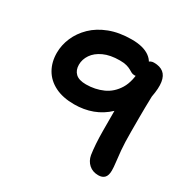

<svg xmlns="http://www.w3.org/2000/svg" viewBox="-160 -864 1020 1027"><g transform="rotate(30 350.0 -350.5)"><path d="M575 9Q540 9 517 -11.5Q494 -32 488 -65Q479 -124 478.5 -208.5Q478 -293 478 -400L551 -431Q520 -372 478 -332.5Q436 -293 384.5 -274Q333 -255 273 -255Q203 -255 154.5 -279.5Q106 -304 81 -347.5Q56 -391 56 -448Q56 -496 76 -542.5Q96 -589 135 -627Q174 -665 233 -687.5Q292 -710 369 -710Q440 -710 479 -682Q518 -654 518 -606Q518 -585 507.5 -568Q497 -551 476 -551Q464 -551 456 -555.5Q448 -560 437.5 -566Q427 -572 411 -576.5Q395 -581 369 -581Q310 -581 270 -562.5Q230 -544 210 -514.5Q190 -485 190 -452Q190 -418 210.5 -398.5Q231 -379 275 -379Q331 -379 379 -400.5Q427 -422 456.5 -470.5Q486 -519 486 -602Q486 -631 499 -646.5Q512 -662 533 -662Q570 -662 591.5 -645Q613 -628 618.5 -592Q624 -556 613 -499Q611 -425 611 -371Q611 -317 611 -282Q611 -211 615 -167.5Q619 -124 622.5 -97Q626 -70 626 -49Q626 -19 613 -5Q600 9 575 9Z"/></g></svg>

Font: Shantell Sans SemiBold
Style: Regular
Weight: 600
Designer: Stephen Nixon, Anya Danilova, Shantell Martin
Foundry: Arrow Type
Version: Version 1.011;[c5ecc13dd]